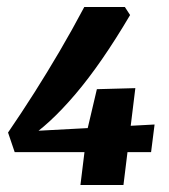

<svg xmlns="http://www.w3.org/2000/svg" viewBox="-20 -529 484 549"><path d="M3 -150Q42 -207 78.5 -264.5Q115 -322 150.5 -382.5Q186 -443 221 -509H337L352 -486Q270 -347 195 -259Q120 -171 55 -130L49 -153L422 -173L412 -94H22ZM229 -155 257 -274 367 -277 333 0H210Z"/></svg>

Font: Rasa
Style: Italic
Weight: 400
Italic angle: -7.10001°
Designer: Anna Giedrys (Yrsa+Rasa design), David Brezina (Yrsa art-direction, Rasa art-direction, design)
Foundry: Rosetta Type Foundry
Version: Version 2.004